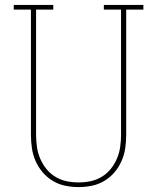

<svg xmlns="http://www.w3.org/2000/svg" viewBox="-20 -755 640 782"><path d="M300 7Q273 7 246 1.5Q219 -4 195.5 -18Q172 -32 154 -53Q136 -74 125 -99Q114 -124 110 -151Q106 -178 106 -206V-716H36V-735H197V-716H127V-206Q127 -181 130.5 -156.5Q134 -132 143.5 -109.5Q153 -87 168.5 -67.5Q184 -48 205.5 -35Q227 -22 251 -17Q275 -12 300 -12Q325 -12 349 -17Q373 -22 394.5 -35Q416 -48 431.5 -67.5Q447 -87 456.5 -109.5Q466 -132 469.5 -156.5Q473 -181 473 -206V-716H403V-735H564V-716H494V-206Q494 -178 490 -151Q486 -124 475 -99Q464 -74 446 -53Q428 -32 404.5 -18Q381 -4 354 1.5Q327 7 300 7Z"/></svg>

Font: Iosevka HT Thin Extended
Style: Regular
Weight: 100
Width: 7
Monospace: yes
Designer: Belleve Invis
Foundry: Belleve Invis
Version: Version 32.3.0; ttfautohint (v1.8.4)